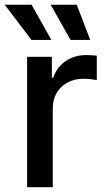

<svg xmlns="http://www.w3.org/2000/svg" viewBox="-42 -779 444 799"><path d="M70.8 0V-542.5H173.8V-455.6H179.7Q194.3 -499.5 231.2 -524.7Q268.1 -549.8 316.4 -549.8Q326.7 -549.8 339.6 -549.1Q352.5 -548.3 360.8 -547.4V-445.8Q355 -447.3 338.4 -449.2Q321.8 -451.2 304.7 -451.2Q268.6 -451.2 239.5 -435.8Q210.4 -420.4 194.1 -392.8Q177.7 -365.2 177.7 -328.6V0ZM251.5 -612.8 168.9 -759.3H277.3L333.5 -612.8ZM88.9 -612.8 -22.5 -759.3H89.4L171.9 -612.8Z"/></svg>

Font: Inter 16pt Medium
Style: Regular
Weight: 500
Version: Version 4.001;git-66647c0bb